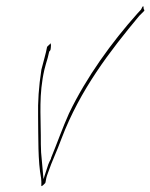

<svg xmlns="http://www.w3.org/2000/svg" viewBox="-20 -592 501 640"><path d="M118 -360C109 -302 106 -253 107 -204C108 -133 106 -55 117 2C119 19 117 27 118 28C119 31 131 18 131 18L132 14C133 6 135 -3 140 -16C154 -57 169 -86 185 -130C247 -293 346 -421 444 -539L445 -540L459 -554C462 -557 462 -558 459 -562C459 -568 458 -571 457 -572C456 -571 453 -567 450 -560L438 -547C353 -452 268 -335 210 -214C190 -170 169 -111 150 -65V-63C147 -57 143 -50 141 -44L125 5L117 -84C116 -102 116 -122 116 -142C116 -207 109 -277 128 -360C131 -373 135 -385 139 -399L144 -420C149 -425 149 -425 150 -443H149L150 -448C146 -445 142 -441 137 -436C133 -413 124 -385 118 -360ZM139 -399Z"/></svg>

Font: Stray Cat
Style: HlCnObl
Weight: 100
Version: Version 1.0